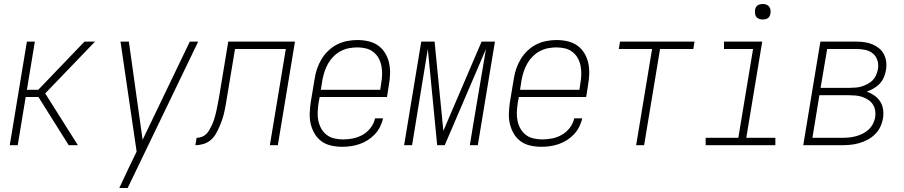

<svg xmlns="http://www.w3.org/2000/svg" viewBox="-20 -729 4540 964"><path d="M29 0 115 -520H155L115 -278H172L404 -520H457L207 -260L371 0H325L173 -242H109L69 0Z M579 215Q590 191 601 168Q612 145 623 121L666 32L585 -520H627L696 -27L933 -520H975L621 215Z M1335 0 1415 -483H1160L1121 -249Q1118 -229 1114.5 -209.5Q1111 -190 1107 -170.5Q1103 -151 1096.5 -131.5Q1090 -112 1082 -93.5Q1074 -75 1063.5 -56.5Q1053 -38 1037 -25Q1021 -12 1001 -6Q981 0 961 0L967 -37Q980 -37 992.5 -41.5Q1005 -46 1015 -55.5Q1025 -65 1031.5 -77Q1038 -89 1044 -101.5Q1050 -114 1054 -126.5Q1058 -139 1061.5 -152Q1065 -165 1067.5 -177.5Q1070 -190 1072.5 -203Q1075 -216 1077.5 -228.5Q1080 -241 1082 -254L1126 -520H1461L1375 0Z M1698 8Q1670 8 1643 2Q1616 -4 1595 -19Q1574 -34 1560.5 -56.5Q1547 -79 1540.5 -105Q1534 -131 1535 -159Q1536 -187 1540 -215L1560 -335Q1564 -361 1572.5 -385.5Q1581 -410 1595 -433Q1609 -456 1629 -475Q1649 -494 1673 -506Q1697 -518 1723 -523Q1749 -528 1774 -528Q1802 -528 1829 -522Q1856 -516 1877.5 -501Q1899 -486 1913 -463.5Q1927 -441 1933 -415Q1939 -389 1938.5 -361Q1938 -333 1933 -305L1923 -242H1585L1579 -209Q1576 -187 1575 -165Q1574 -143 1578.5 -122Q1583 -101 1593.5 -82.5Q1604 -64 1620.5 -51.5Q1637 -39 1658.5 -34Q1680 -29 1702 -29Q1727 -29 1752.5 -34Q1778 -39 1801.5 -52.5Q1825 -66 1841.5 -88Q1858 -110 1863 -135H1903Q1899 -114 1888.5 -93Q1878 -72 1862 -55Q1846 -38 1826.5 -25.5Q1807 -13 1785 -5.5Q1763 2 1741.5 5Q1720 8 1698 8ZM1591 -278H1889L1894 -311Q1898 -333 1898.5 -355Q1899 -377 1895 -398Q1891 -419 1881 -437Q1871 -455 1854.5 -468Q1838 -481 1817 -486Q1796 -491 1774 -491Q1753 -491 1732 -487Q1711 -483 1691 -472.5Q1671 -462 1655 -446Q1639 -430 1628 -411Q1617 -392 1610 -371Q1603 -350 1599 -329Z M2009 0 2095 -520H2162L2206 -72L2398 -520H2465L2379 0H2339L2356 -104Q2372 -199 2388 -294Q2404 -389 2420 -483L2213 0H2175L2128 -483Q2112 -389 2097 -294Q2082 -199 2066 -104L2049 0Z M2698 8Q2670 8 2643 2Q2616 -4 2595 -19Q2574 -34 2560.5 -56.5Q2547 -79 2540.5 -105Q2534 -131 2535 -159Q2536 -187 2540 -215L2560 -335Q2564 -361 2572.5 -385.5Q2581 -410 2595 -433Q2609 -456 2629 -475Q2649 -494 2673 -506Q2697 -518 2723 -523Q2749 -528 2774 -528Q2802 -528 2829 -522Q2856 -516 2877.5 -501Q2899 -486 2913 -463.5Q2927 -441 2933 -415Q2939 -389 2938.5 -361Q2938 -333 2933 -305L2923 -242H2585L2579 -209Q2576 -187 2575 -165Q2574 -143 2578.5 -122Q2583 -101 2593.5 -82.5Q2604 -64 2620.5 -51.5Q2637 -39 2658.5 -34Q2680 -29 2702 -29Q2727 -29 2752.5 -34Q2778 -39 2801.5 -52.5Q2825 -66 2841.5 -88Q2858 -110 2863 -135H2903Q2899 -114 2888.5 -93Q2878 -72 2862 -55Q2846 -38 2826.5 -25.5Q2807 -13 2785 -5.5Q2763 2 2741.5 5Q2720 8 2698 8ZM2591 -278H2889L2894 -311Q2898 -333 2898.5 -355Q2899 -377 2895 -398Q2891 -419 2881 -437Q2871 -455 2854.5 -468Q2838 -481 2817 -486Q2796 -491 2774 -491Q2753 -491 2732 -487Q2711 -483 2691 -472.5Q2671 -462 2655 -446Q2639 -430 2628 -411Q2617 -392 2610 -371Q2603 -350 2599 -329Z M3174 0 3254 -483H3087L3093 -520H3467L3461 -483H3294L3214 0Z M3873 0H3523V-37H3687L3761 -483H3615V-520H3807L3727 -37H3873ZM3810 -631Q3800 -631 3791.5 -634Q3783 -637 3777.5 -644Q3772 -651 3771 -660.5Q3770 -670 3771 -680Q3772 -686 3775 -692Q3778 -698 3784 -702Q3790 -706 3796.5 -707.5Q3803 -709 3809 -709Q3819 -709 3827.5 -706Q3836 -703 3841.5 -696Q3847 -689 3848.5 -679.5Q3850 -670 3848 -660Q3847 -654 3844 -648Q3841 -642 3835.5 -638Q3830 -634 3823 -632.5Q3816 -631 3810 -631Z M4207 0H4013L4099 -520H4280Q4301 -520 4321.5 -517Q4342 -514 4360 -506.5Q4378 -499 4393.5 -486.5Q4409 -474 4418 -456.5Q4427 -439 4429.5 -418.5Q4432 -398 4428 -376Q4425 -358 4417.5 -340.5Q4410 -323 4397 -309Q4384 -295 4366.5 -285Q4349 -275 4332 -269Q4352 -262 4370 -249.5Q4388 -237 4399.5 -219Q4411 -201 4414 -178.5Q4417 -156 4413 -133Q4409 -111 4399 -90.5Q4389 -70 4372.5 -54Q4356 -38 4335 -27Q4314 -16 4292.5 -10Q4271 -4 4249.5 -2Q4228 0 4207 0ZM4100 -288H4249Q4263 -288 4278.5 -289.5Q4294 -291 4308 -295.5Q4322 -300 4336.5 -307.5Q4351 -315 4362 -326.5Q4373 -338 4379 -352.5Q4385 -367 4388 -382Q4392 -404 4385.5 -425.5Q4379 -447 4362.5 -460.5Q4346 -474 4324.5 -478.5Q4303 -483 4280 -483H4133ZM4059 -37H4207Q4224 -37 4241 -38.5Q4258 -40 4275.5 -44.5Q4293 -49 4309.5 -57Q4326 -65 4339.5 -77Q4353 -89 4362 -105.5Q4371 -122 4374 -139Q4377 -157 4374 -174.5Q4371 -192 4362 -205.5Q4353 -219 4339 -228Q4325 -237 4309 -242.5Q4293 -248 4275 -249.5Q4257 -251 4240 -251H4094Z"/></svg>

Font: Iosevka Extralight Oblique
Style: Regular
Weight: 200
Italic angle: -9°
Monospace: yes
Designer: Belleve Invis
Foundry: Belleve Invis
Version: Version 32.5.0; ttfautohint (v1.8.4)